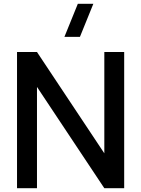

<svg xmlns="http://www.w3.org/2000/svg" viewBox="-20 -995 746 1015"><path d="M402.5 -800H320.5L391.5 -975H473.5ZM70 0V-720H175.5L531.5 -184.5V-720H636.5V0H531.5L175.5 -535.5V0Z"/></svg>

Font: Vela Sans SemBd
Style: Regular
Weight: 600
Designer: Principal design: Mikhail Sharanda - project Manrope.
Design modification: Ravid Balaliev
Foundry: Mikhail Sharanda
Version: Version 1.001